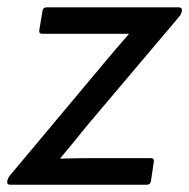

<svg xmlns="http://www.w3.org/2000/svg" viewBox="-24 -508 521 528"><path d="M3.9 0Q-0.5 0 -2.7 -2.4Q-4.9 -4.9 -3.9 -8.8V-11.2Q-2.4 -18.1 2 -23.9L271 -345.2Q293.9 -372.6 330.1 -414.1V-415H92.8Q82.5 -415 84 -424.8L92.8 -478Q94.2 -487.8 104 -487.8H467.8Q472.2 -487.8 474.6 -485.4Q477.1 -482.9 476.1 -479V-477.1Q474.6 -469.7 470.2 -463.9L215.8 -163.1Q203.6 -147.9 179.2 -117.9Q154.8 -87.9 142.1 -73.2V-71.8Q191.9 -73.2 241.2 -73.2H391.1Q400.4 -73.2 398.9 -63L391.1 -9.8Q389.6 0 379.9 0Z"/></svg>

Font: Sofia Sans
Style: Italic
Weight: 400
Italic angle: -9°
Designer: Botio Nikoltchev, Ani Petrova
Foundry: lettersoup
Version: Version 4.100